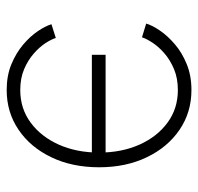

<svg xmlns="http://www.w3.org/2000/svg" viewBox="-29 -560 598 580"><g transform="rotate(-90 270.0 -270.0)"><path d="M288.1 9.3Q220.7 9.3 168 -26.6Q115.2 -62.5 85 -125.5Q54.7 -188.5 54.7 -269.5Q54.7 -351.1 85 -414.1Q115.2 -477.1 168 -512.9Q220.7 -548.8 288.1 -548.8Q331.5 -548.8 365.7 -534.7Q399.9 -520.5 425 -499.3Q450.2 -478 465.8 -454.8Q481.4 -431.6 486.8 -413.6L445.3 -400.4Q441.4 -413.6 429.7 -431.6Q418 -449.7 398.2 -467Q378.4 -484.4 351.1 -496.1Q323.7 -507.8 288.1 -507.8Q231.9 -507.8 189.5 -476.3Q147 -444.8 123 -391.1Q99.1 -337.4 99.1 -269.5Q99.1 -201.7 123 -147.9Q147 -94.2 189.5 -63Q231.9 -31.7 288.1 -31.7Q323.7 -31.7 351.6 -43.5Q379.4 -55.2 399.4 -72.8Q419.4 -90.3 431.4 -108.9Q443.4 -127.4 447.3 -140.1L488.8 -127.4Q483.4 -108.9 467.5 -85.7Q451.7 -62.5 426.3 -40.8Q400.9 -19 366.2 -4.9Q331.5 9.3 288.1 9.3ZM89.4 -250V-291.5H394.5V-250Z"/></g></svg>

Font: Inter 17pt ExtraLight
Style: Regular
Weight: 250
Version: Version 4.001;git-66647c0bb